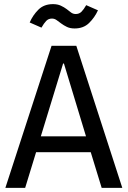

<svg xmlns="http://www.w3.org/2000/svg" viewBox="-20 -911 619 931"><path d="M420 -173H155L102 0H6L230 -689H350L573 0H473ZM178 -250H397L290 -603H286ZM342 -773Q320 -773 304.5 -780.5Q289 -788 277 -797Q265 -806 254.5 -813.5Q244 -821 232 -821Q215 -821 204 -809.5Q193 -798 181 -777L124 -802Q139 -837 166 -864Q193 -891 237 -891Q259 -891 275 -883.5Q291 -876 303 -867L325 -850Q335 -843 347 -843Q364 -843 375 -854Q386 -865 398 -886L455 -861Q439 -826 412 -799.5Q385 -773 342 -773Z"/></svg>

Font: Feura Sans
Style: Regular
Weight: 400
Designer: Carrois Corporate & Edenspiekermann
Foundry: Carrois Corporate GbR & Edenspiekermann AG
Version: Version 1.001